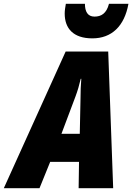

<svg xmlns="http://www.w3.org/2000/svg" viewBox="-78 -986 693 1006"><path d="M406 -785C507 -785 574 -849 595 -966H493C480 -915 452 -899 417 -899C381 -899 367 -926 367 -966H267C264 -949 261 -931 261 -915C261 -838 305 -785 406 -785ZM-58 0H129L185 -138H336L334 0H515L489 -716H266ZM244 -285 317 -479C329 -511 337 -539 345 -573H348C345 -538 344 -508 344 -476L340 -285Z"/></svg>

Font: Noto Sans Condensed Black
Style: Italic
Weight: 900
Width: 3
Italic angle: -12°
Designer: Monotype Design Team
Foundry: Monotype Imaging Inc.
Version: Version 2.013